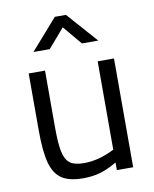

<svg xmlns="http://www.w3.org/2000/svg" viewBox="-84 -796 698 869"><g transform="rotate(-10 265.5 -361.0)"><path d="M67 0ZM67 -239V-500H142V-240Q142 -165 150 -127Q158 -89 179 -73Q200 -57 244 -57Q312 -57 384 -94V-500H459V0H384V-35Q343 -11 308 -0.5Q273 10 228 10Q164 10 129.5 -13.5Q95 -37 81 -90Q67 -143 67 -239ZM228 -732H279L403 -592H328L255 -679L180 -592H105Z"/></g></svg>

Font: Cairo
Style: Regular
Weight: 400
Designer: Mohamed Gaber, the designers of Titillium
Foundry: Kief Type Foundry
Version: Version 2.009; ttfautohint (v1.5.33-1714) -l 8 -r 50 -G 200 